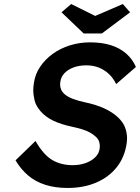

<svg xmlns="http://www.w3.org/2000/svg" viewBox="-20 -922 694 952"><path d="M315 10Q254 10 205 -5.5Q156 -21 119.5 -52Q83 -83 57 -127L156 -223Q195 -155 238.5 -129Q282 -103 341 -103Q375 -103 404.5 -113.5Q434 -124 452.5 -142.5Q471 -161 474 -185Q475 -192 475 -198Q475 -208 471.5 -219.5Q468 -231 456.5 -242.5Q445 -254 427.5 -264Q410 -274 387 -281Q364 -288 336 -294Q283 -305 244.5 -323.5Q206 -342 182 -369.5Q158 -397 151.5 -424Q145 -451 145 -474Q145 -491 148 -510Q154 -554 179 -591Q204 -628 241.5 -655Q279 -682 326.5 -697Q374 -712 426 -712Q485 -712 529.5 -698Q574 -684 605.5 -656.5Q637 -629 654 -590L556 -505Q541 -536 518.5 -556.5Q496 -577 468.5 -587.5Q441 -598 409 -598Q373 -598 345.5 -588Q318 -578 300 -559.5Q282 -541 279 -515Q278 -509 278 -503Q278 -490 283.5 -477Q289 -464 304 -452Q319 -440 343.5 -431Q368 -422 400 -415Q454 -404 495 -385.5Q536 -367 563.5 -341.5Q591 -316 600.5 -289Q610 -262 610 -238Q610 -225 608 -211Q598 -142 558.5 -92.5Q519 -43 456.5 -16.5Q394 10 315 10ZM395 -756 285 -861 333 -902 452 -843 589 -902 625 -861 485 -756Z"/></svg>

Font: Lexend Med
Style: Italic
Weight: 500
Italic angle: -8.13011°
Designer: Bonnie Shaver-Troup, Thomas Jockin
Foundry: Lexend
Version: Version 1.007